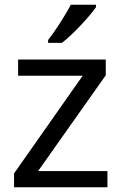

<svg xmlns="http://www.w3.org/2000/svg" viewBox="-20 -786 510 806"><path d="M383 -756V-766H277C254 -721 211 -655 182 -618V-606H240C287 -642 358 -719 383 -756ZM431 0V-68H140L424 -470V-536H56V-468H327L39 -58V0Z"/></svg>

Font: Noto Sans Runic
Style: Regular
Weight: 400
Designer: Monotype Design Team
Foundry: Monotype Imaging Inc.
Version: Version 2.002